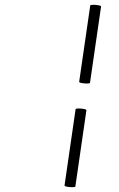

<svg xmlns="http://www.w3.org/2000/svg" viewBox="-20 -719 497 800"><path d="M355 -374Q355 -371 342 -371Q332 -371 320.5 -373Q309 -375 310 -379L356 -696Q356 -699 369 -699Q379 -699 390.5 -697Q402 -695 401 -691ZM294 58Q294 61 281 61Q271 61 259.5 59Q248 57 249 53L295 -264Q295 -267 308 -267Q318 -267 329.5 -265Q341 -263 340 -259Z"/></svg>

Font: Playball
Style: Regular
Weight: 400
Designer: Robert E. Leuschke
Foundry: Robert E. Leuschke
Version: Version 1.010